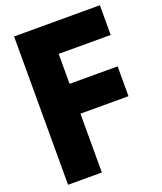

<svg xmlns="http://www.w3.org/2000/svg" viewBox="-212 -1372 1274 1506"><g transform="rotate(-20 425.5 -619.0)"><path d="M806 -1238H90V0H372V-491H773V-740H372V-990H806Z"/></g></svg>

Font: Hussar Dziwak
Style: Regular
Weight: 400
Version: Version 1.022